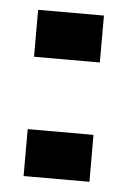

<svg xmlns="http://www.w3.org/2000/svg" viewBox="-39 -449 320 481"><g transform="rotate(5 120.5 -209.0)"><path d="M38 -300V-418H203.5V-300ZM38 0V-118H203.5V0Z"/></g></svg>

Font: Big Shoulders Stencil Text Thin
Style: Bold
Weight: 700
Version: Version 2.001